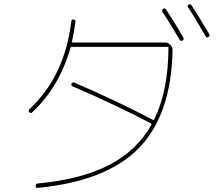

<svg xmlns="http://www.w3.org/2000/svg" viewBox="-20 -862 1040 911"><path d="M832 -673.8Q798.8 -732.4 751 -805.7Q746.1 -814.5 753.9 -820.3Q762.7 -825.2 767.6 -817.4Q814.5 -746.1 849.6 -683.6Q854.5 -674.8 845.7 -669.9Q836.9 -665 832 -673.8ZM955.1 -690.4Q905.3 -778.3 873 -826.2Q867.2 -835 875 -839.8Q883.8 -844.7 888.7 -836.9Q936.5 -762.7 972.7 -700.2Q977.5 -691.4 968.8 -686.5Q960 -681.6 955.1 -690.4ZM132.8 -329.1Q127 -322.3 119.1 -330.1Q112.3 -336.9 120.1 -344.7Q287.1 -500 318.4 -760.7Q320.3 -771.5 329.1 -769.5Q339.8 -767.6 337.9 -757.8Q332 -711.9 321.3 -664.1Q319.3 -660.2 325.2 -660.2H763.7Q777.3 -660.2 788.1 -649.4Q798.8 -638.7 798.8 -625Q793 -317.4 639.2 -159.7Q485.4 -2 160.2 29.3Q149.4 31.2 149.4 19.5Q149.4 9.8 158.2 8.8Q364.3 -10.7 496.6 -78.6Q628.9 -146.5 698.2 -269.5Q700.2 -273.4 696.3 -276.4Q531.2 -363.3 325.2 -452.1Q315.4 -456.1 319.3 -464.8Q323.2 -473.6 333 -469.7Q525.4 -387.7 706.1 -293Q710 -291 711.9 -295.9Q778.3 -430.7 779.3 -634.8Q779.3 -639.6 774.4 -639.6H320.3Q315.4 -639.6 314.5 -635.7Q261.7 -449.2 132.8 -329.1Z"/></svg>

Font: Rounded Mgen+ 1m thin
Style: Regular
Weight: 100
Designer: [Source Han Sans]
Ryoko NISHIZUKA  (kana & ideographs); Paul D. Hunt (Latin, Greek & Cyrillic); Wenlong ZHANG  (bopomofo
Version: Version 1.059.20150602